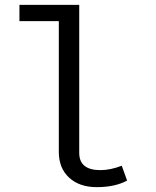

<svg xmlns="http://www.w3.org/2000/svg" viewBox="-20 -759 640 790"><path d="M306 -739V-130Q306 -59 393 -59Q434 -59 481 -77L503 -16Q453 11 378 11Q307 11 264.5 -28Q222 -67 222 -134V-672H60V-739Z"/></svg>

Font: Fira Mono
Style: Regular
Weight: 400
Designer: Carrois Corporate & Edenspiekermann AG
Foundry: Carrois Corporate GbR & Edenspiekermann AG
Version: Version 3.206;PS 003.206;hotconv 1.0.70;makeotf.lib2.5.58329